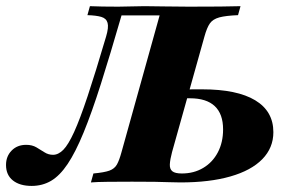

<svg xmlns="http://www.w3.org/2000/svg" viewBox="-80 -591 942 622"><path d="M22.6 11.3Q-16.1 11.3 -38.3 -6.5Q-60.5 -24.2 -60.5 -56.5Q-60.5 -84.7 -42.3 -103.2Q-24.2 -121.8 4.8 -121.8Q24.2 -121.8 37.9 -113.7Q51.6 -105.6 64.1 -97.6Q76.6 -89.5 91.9 -89.5Q108.9 -89.5 125 -105.6Q141.1 -121.8 160.1 -163.3Q179 -204.8 204 -279.8Q229 -354.8 263.7 -472.6Q272.6 -502.4 268.5 -516.9Q264.5 -531.5 248 -536.3Q231.5 -541.1 203.2 -541.9L211.3 -571Q229 -570.2 252.4 -569.8Q275.8 -569.4 303.2 -569.4Q325 -569.4 344.4 -570.2Q363.7 -571 387.9 -571Q414.5 -571 450.8 -570.2Q487.1 -569.4 531.5 -569.4Q587.1 -569.4 632.7 -569.8Q678.2 -570.2 699.2 -571L691.1 -541.9Q651.6 -540.3 630.6 -534.7Q609.7 -529 600 -515.3Q590.3 -501.6 582.3 -472.6L477.4 -98.4Q471 -74.2 470.2 -58.9Q469.4 -43.5 478.2 -36.3Q487.1 -29 508.9 -29Q548.4 -29 578.6 -47.2Q608.9 -65.3 625.8 -97.6Q642.7 -129.8 642.7 -171.8Q642.7 -221.8 615.7 -247.2Q588.7 -272.6 535.5 -272.6Q530.6 -272.6 524.2 -272.6Q517.7 -272.6 510.5 -271.8L518.5 -300Q529 -301.6 543.5 -301.6Q558.1 -301.6 575 -301.6Q687.9 -301.6 746.8 -266.1Q805.6 -230.6 805.6 -162.9Q805.6 -112.1 769.8 -75.4Q733.9 -38.7 666.5 -19.4Q599.2 0 504 0Q485.5 0 466.9 -0.8Q448.4 -1.6 421 -2Q393.5 -2.4 347.6 -2.4Q304.8 -2.4 269 -2Q233.1 -1.6 214.5 0L222.6 -29Q258.1 -32.3 274.6 -38.3Q291.1 -44.4 298.8 -58.1Q306.5 -71.8 313.7 -98.4L437.1 -541.1H313.7Q276.6 -412.9 246.8 -319Q216.9 -225 190.7 -161.3Q164.5 -97.6 139.1 -59.7Q113.7 -21.8 85.5 -5.2Q57.3 11.3 22.6 11.3Z"/></svg>

Font: Playfair 5pt SemiExpanded Light Black
Style: Italic
Weight: 900
Italic angle: -15.6°
Version: Version 2.001;gftools[0.9.30]